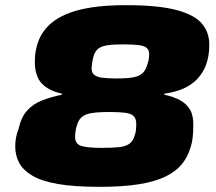

<svg xmlns="http://www.w3.org/2000/svg" viewBox="-20 -716 836 744"><path d="M366 8Q268 8 204.5 -3Q141 -14 105 -35.5Q69 -57 54 -85.5Q39 -114 39 -149Q39 -167 42.5 -184.5Q46 -202 52 -217Q62 -262 85 -287.5Q108 -313 142 -326.5Q176 -340 220 -349V-353Q167 -365 141 -393.5Q115 -422 115 -477Q115 -505 120.5 -528.5Q126 -552 135 -571Q148 -598 172.5 -621Q197 -644 236.5 -661Q276 -678 333 -687Q390 -696 468 -696Q592 -696 662.5 -677.5Q733 -659 762 -625Q791 -591 791 -543Q791 -519 787.5 -499Q784 -479 777 -461Q765 -431 743 -408.5Q721 -386 690 -372.5Q659 -359 617 -353V-349Q654 -341 679 -327Q704 -313 717 -290Q730 -267 729 -228Q729 -204 726.5 -182.5Q724 -161 717 -141Q707 -107 684 -79Q661 -51 620.5 -31.5Q580 -12 518 -2Q456 8 366 8ZM373 -143Q413 -143 439 -145.5Q465 -148 480 -158Q495 -168 501 -189Q505 -198 506.5 -210Q508 -222 508 -236Q508 -256 498 -266Q488 -276 465 -279Q442 -282 404 -282Q373 -282 351.5 -280Q330 -278 316 -273Q302 -268 293 -258.5Q284 -249 279 -233Q276 -225 273.5 -212.5Q271 -200 271 -186Q271 -158 295 -150.5Q319 -143 373 -143ZM431 -412Q473 -412 497 -416.5Q521 -421 533.5 -433.5Q546 -446 552 -470Q555 -478 556.5 -487Q558 -496 558 -505Q558 -522 549 -530Q540 -538 519 -541Q498 -544 461 -544Q431 -544 411.5 -542.5Q392 -541 378.5 -536.5Q365 -532 357 -524Q349 -516 344 -503Q341 -494 338 -478Q335 -462 335 -450Q335 -435 344.5 -426.5Q354 -418 375 -415Q396 -412 431 -412Z"/></svg>

Font: Saira Expanded ExtraBold
Style: Italic
Weight: 800
Width: 7
Italic angle: -12°
Designer: Hector Gatti with collaboration of the Omnibus-Type team
Foundry: Omnibus-Type
Version: Version 1.101